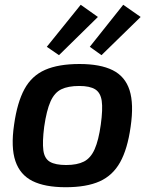

<svg xmlns="http://www.w3.org/2000/svg" viewBox="-20 -771 619 804"><path d="M313 -503Q400 -503 452 -477Q504 -451 522.5 -393.5Q541 -336 527 -240Q514 -147 483 -91.5Q452 -36 397 -11.5Q342 13 255 13Q168 13 116 -13Q64 -39 44.5 -96.5Q25 -154 39 -249Q52 -342 82.5 -398Q113 -454 169 -478.5Q225 -503 313 -503ZM312 -411Q265 -411 236.5 -397Q208 -383 191.5 -346Q175 -309 165 -240Q157 -177 161.5 -142Q166 -107 189 -93.5Q212 -80 257 -80Q303 -80 331.5 -94.5Q360 -109 376.5 -146.5Q393 -184 402 -249Q411 -314 406 -348.5Q401 -383 378.5 -397Q356 -411 312 -411ZM318 -751 390 -700 227 -540 176 -575ZM496 -751 569 -700 405 -540 356 -575Z"/></svg>

Font: Exo 2 SemiBold
Style: Italic
Weight: 600
Italic angle: -8°
Designer: Natanael Gama
Foundry: Natanael Gama
Version: Version 2.010